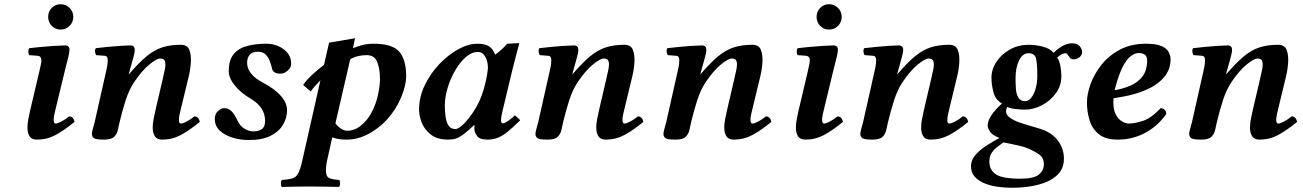

<svg xmlns="http://www.w3.org/2000/svg" viewBox="-20 -651 6167 909"><path d="M288 -320 243 -134Q240 -123 237 -108.5Q234 -94 234 -83Q234 -66 244 -66Q252 -66 270.5 -75.5Q289 -85 307 -100Q318 -100 324.5 -92.5Q331 -85 333 -74Q283 -33 242.5 -11.5Q202 10 155 10Q130 10 120 -6Q110 -22 110 -46Q110 -64 113.5 -84Q117 -104 122 -125L167 -316Q172 -337 174 -348.5Q176 -360 176 -367Q176 -375 171.5 -380.5Q167 -386 158 -387L118 -390Q114 -397 114 -407Q114 -417 119 -423Q143 -426 176.5 -429Q210 -432 241 -434Q272 -436 288 -436Q309 -436 309 -415Q309 -402 302 -375.5Q295 -349 288 -320ZM208 -571Q208 -596 225 -613.5Q242 -631 267 -631Q292 -631 309.5 -613.5Q327 -596 327 -571Q327 -546 309.5 -528.5Q292 -511 267 -511Q242 -511 225 -528.5Q208 -546 208 -571Z M715 -125 750 -275Q756 -300 760.5 -322.5Q765 -345 761.5 -359.5Q758 -374 738 -374Q722 -374 687 -345.5Q652 -317 615 -262Q591 -226 575 -176.5Q559 -127 546 -72Q542 -55 538 -36Q534 -17 520.5 -3.5Q507 10 472 10Q433 10 424 2.5Q415 -5 415 -17Q415 -25 419.5 -41Q424 -57 428 -72L484 -321Q488 -339 489 -349.5Q490 -360 490 -367Q490 -375 487 -380.5Q484 -386 475 -387L435 -390Q431 -397 430 -407Q429 -417 434 -423Q458 -426 490 -429Q522 -432 551.5 -434Q581 -436 597 -436Q618 -436 618 -415Q618 -402 610.5 -375.5Q603 -349 595 -320L590 -301L591 -300Q637 -354 674 -384.5Q711 -415 749 -427Q787 -439 836 -439Q867 -439 876.5 -414.5Q886 -390 883.5 -354Q881 -318 872 -283L836 -134Q833 -123 830 -108.5Q827 -94 827 -83Q827 -66 837 -66Q845 -66 863.5 -75.5Q882 -85 900 -100Q911 -100 917.5 -92.5Q924 -85 926 -74Q876 -33 835.5 -11.5Q795 10 748 10Q723 10 713 -6Q703 -22 703 -46Q703 -64 706.5 -84Q710 -104 715 -125Z M1358 -359Q1361 -335 1346.5 -321Q1332 -307 1321 -304Q1305 -300 1288 -305Q1271 -310 1268 -326Q1264 -344 1257 -362.5Q1250 -381 1237 -393.5Q1224 -406 1202 -406Q1173 -406 1161.5 -391Q1150 -376 1150 -355Q1150 -330 1163 -311Q1176 -292 1193.5 -279.5Q1211 -267 1224 -260Q1280 -231 1309.5 -197.5Q1339 -164 1339 -129Q1339 -94 1320.5 -61.5Q1302 -29 1262 -8.5Q1222 12 1159 12Q1119 12 1082 1Q1045 -10 1021 -32Q997 -54 997 -88Q997 -112 1012.5 -125.5Q1028 -139 1041 -139Q1063 -139 1077.5 -123Q1092 -107 1104 -81Q1115 -56 1136 -42.5Q1157 -29 1180 -29Q1203 -29 1219 -39.5Q1235 -50 1235 -78Q1235 -113 1217 -139Q1199 -165 1168 -183Q1119 -212 1091 -247Q1063 -282 1063 -314Q1063 -367 1086.5 -395Q1110 -423 1150.5 -433.5Q1191 -444 1239 -444Q1286 -444 1320 -420Q1354 -396 1358 -359Z M1411 110 1497 -271Q1486 -260 1473 -245.5Q1460 -231 1451 -218L1415 -249Q1433 -274 1459 -298Q1485 -322 1514 -344L1538 -449L1661 -470L1651 -423Q1671 -431 1695 -437.5Q1719 -444 1748 -444Q1838 -444 1870.5 -406Q1903 -368 1903 -290Q1903 -248 1879.5 -191Q1856 -134 1813 -86Q1775 -44 1724.5 -17Q1674 10 1621 10Q1602 10 1584.5 7.5Q1567 5 1553 -1L1529 107Q1526 120 1524.5 133Q1523 146 1523 155Q1523 185 1538.5 192Q1554 199 1586 201Q1590 205 1590 217Q1590 229 1585 234Q1548 233 1510.5 232.5Q1473 232 1445 232Q1422 232 1386.5 232.5Q1351 233 1314 234Q1310 229 1310 217Q1310 205 1315 201Q1345 199 1363 194Q1381 189 1391.5 170Q1402 151 1411 110ZM1779 -274Q1779 -325 1766 -357.5Q1753 -390 1716 -390Q1697 -390 1676 -385.5Q1655 -381 1638 -370L1568 -67Q1582 -49 1596.5 -40.5Q1611 -32 1623 -32Q1658 -32 1687 -55Q1716 -78 1735 -111Q1759 -153 1769 -200Q1779 -247 1779 -274Z M2226 -39Q2226 -42 2226 -48Q2226 -54 2227 -58L2225 -59Q2194 -30 2174 -15Q2154 0 2138 5Q2122 10 2102 10Q2050 10 2019.5 -14Q1989 -38 1976.5 -71Q1964 -104 1964 -132Q1964 -191 1990.5 -246.5Q2017 -302 2059 -346.5Q2101 -391 2149 -417.5Q2197 -444 2240 -444Q2279 -444 2298 -429.5Q2317 -415 2324 -392Q2341 -404 2355 -417Q2369 -430 2381 -444L2436 -447Q2438 -447 2438 -444Q2438 -444 2434.5 -430.5Q2431 -417 2425.5 -397Q2420 -377 2415 -356.5Q2410 -336 2406 -321L2359 -125Q2352 -96 2352 -83Q2352 -67 2361 -67Q2376 -67 2418 -105L2443 -82Q2408 -47 2383 -27Q2358 -7 2336 1.5Q2314 10 2288 10Q2250 10 2238 -8Q2226 -26 2226 -39ZM2259 -195Q2269 -222 2276 -250Q2283 -278 2286.5 -300.5Q2290 -323 2290 -331Q2290 -360 2277.5 -382.5Q2265 -405 2243 -405Q2213 -405 2185 -380.5Q2157 -356 2134.5 -317Q2112 -278 2099 -234Q2086 -190 2086 -151Q2086 -124 2089.5 -98.5Q2093 -73 2103.5 -56.5Q2114 -40 2136 -40Q2150 -40 2172.5 -61.5Q2195 -83 2219 -118.5Q2243 -154 2259 -195Z M2815 -125 2850 -275Q2856 -300 2860.5 -322.5Q2865 -345 2861.5 -359.5Q2858 -374 2838 -374Q2822 -374 2787 -345.5Q2752 -317 2715 -262Q2691 -226 2675 -176.5Q2659 -127 2646 -72Q2642 -55 2638 -36Q2634 -17 2620.5 -3.5Q2607 10 2572 10Q2533 10 2524 2.5Q2515 -5 2515 -17Q2515 -25 2519.5 -41Q2524 -57 2528 -72L2584 -321Q2588 -339 2589 -349.5Q2590 -360 2590 -367Q2590 -375 2587 -380.5Q2584 -386 2575 -387L2535 -390Q2531 -397 2530 -407Q2529 -417 2534 -423Q2558 -426 2590 -429Q2622 -432 2651.5 -434Q2681 -436 2697 -436Q2718 -436 2718 -415Q2718 -402 2710.5 -375.5Q2703 -349 2695 -320L2690 -301L2691 -300Q2737 -354 2774 -384.5Q2811 -415 2849 -427Q2887 -439 2936 -439Q2967 -439 2976.5 -414.5Q2986 -390 2983.5 -354Q2981 -318 2972 -283L2936 -134Q2933 -123 2930 -108.5Q2927 -94 2927 -83Q2927 -66 2937 -66Q2945 -66 2963.5 -75.5Q2982 -85 3000 -100Q3011 -100 3017.5 -92.5Q3024 -85 3026 -74Q2976 -33 2935.5 -11.5Q2895 10 2848 10Q2823 10 2813 -6Q2803 -22 2803 -46Q2803 -64 2806.5 -84Q2810 -104 2815 -125Z M3421 -125 3456 -275Q3462 -300 3466.5 -322.5Q3471 -345 3467.5 -359.5Q3464 -374 3444 -374Q3428 -374 3393 -345.5Q3358 -317 3321 -262Q3297 -226 3281 -176.5Q3265 -127 3252 -72Q3248 -55 3244 -36Q3240 -17 3226.5 -3.5Q3213 10 3178 10Q3139 10 3130 2.5Q3121 -5 3121 -17Q3121 -25 3125.5 -41Q3130 -57 3134 -72L3190 -321Q3194 -339 3195 -349.5Q3196 -360 3196 -367Q3196 -375 3193 -380.5Q3190 -386 3181 -387L3141 -390Q3137 -397 3136 -407Q3135 -417 3140 -423Q3164 -426 3196 -429Q3228 -432 3257.5 -434Q3287 -436 3303 -436Q3324 -436 3324 -415Q3324 -402 3316.5 -375.5Q3309 -349 3301 -320L3296 -301L3297 -300Q3343 -354 3380 -384.5Q3417 -415 3455 -427Q3493 -439 3542 -439Q3573 -439 3582.5 -414.5Q3592 -390 3589.5 -354Q3587 -318 3578 -283L3542 -134Q3539 -123 3536 -108.5Q3533 -94 3533 -83Q3533 -66 3543 -66Q3551 -66 3569.5 -75.5Q3588 -85 3606 -100Q3617 -100 3623.5 -92.5Q3630 -85 3632 -74Q3582 -33 3541.5 -11.5Q3501 10 3454 10Q3429 10 3419 -6Q3409 -22 3409 -46Q3409 -64 3412.5 -84Q3416 -104 3421 -125Z M3926 -320 3881 -134Q3878 -123 3875 -108.5Q3872 -94 3872 -83Q3872 -66 3882 -66Q3890 -66 3908.5 -75.5Q3927 -85 3945 -100Q3956 -100 3962.5 -92.5Q3969 -85 3971 -74Q3921 -33 3880.5 -11.5Q3840 10 3793 10Q3768 10 3758 -6Q3748 -22 3748 -46Q3748 -64 3751.5 -84Q3755 -104 3760 -125L3805 -316Q3810 -337 3812 -348.5Q3814 -360 3814 -367Q3814 -375 3809.5 -380.5Q3805 -386 3796 -387L3756 -390Q3752 -397 3752 -407Q3752 -417 3757 -423Q3781 -426 3814.5 -429Q3848 -432 3879 -434Q3910 -436 3926 -436Q3947 -436 3947 -415Q3947 -402 3940 -375.5Q3933 -349 3926 -320ZM3846 -571Q3846 -596 3863 -613.5Q3880 -631 3905 -631Q3930 -631 3947.5 -613.5Q3965 -596 3965 -571Q3965 -546 3947.5 -528.5Q3930 -511 3905 -511Q3880 -511 3863 -528.5Q3846 -546 3846 -571Z M4353 -125 4388 -275Q4394 -300 4398.5 -322.5Q4403 -345 4399.5 -359.5Q4396 -374 4376 -374Q4360 -374 4325 -345.5Q4290 -317 4253 -262Q4229 -226 4213 -176.5Q4197 -127 4184 -72Q4180 -55 4176 -36Q4172 -17 4158.5 -3.5Q4145 10 4110 10Q4071 10 4062 2.5Q4053 -5 4053 -17Q4053 -25 4057.5 -41Q4062 -57 4066 -72L4122 -321Q4126 -339 4127 -349.5Q4128 -360 4128 -367Q4128 -375 4125 -380.5Q4122 -386 4113 -387L4073 -390Q4069 -397 4068 -407Q4067 -417 4072 -423Q4096 -426 4128 -429Q4160 -432 4189.5 -434Q4219 -436 4235 -436Q4256 -436 4256 -415Q4256 -402 4248.5 -375.5Q4241 -349 4233 -320L4228 -301L4229 -300Q4275 -354 4312 -384.5Q4349 -415 4387 -427Q4425 -439 4474 -439Q4505 -439 4514.5 -414.5Q4524 -390 4521.5 -354Q4519 -318 4510 -283L4474 -134Q4471 -123 4468 -108.5Q4465 -94 4465 -83Q4465 -66 4475 -66Q4483 -66 4501.5 -75.5Q4520 -85 4538 -100Q4549 -100 4555.5 -92.5Q4562 -85 4564 -74Q4514 -33 4473.5 -11.5Q4433 10 4386 10Q4361 10 4351 -6Q4341 -22 4341 -46Q4341 -64 4344.5 -84Q4348 -104 4353 -125Z M5005 -291Q5005 -245 4978.5 -209Q4952 -173 4912.5 -152.5Q4873 -132 4833 -132Q4812 -132 4786.5 -135Q4761 -138 4749 -145Q4735 -118 4754 -100Q4773 -82 4811.5 -69.5Q4850 -57 4895 -44Q4956 -27 4986.5 12Q5017 51 5017 100Q5017 149 4983.5 179.5Q4950 210 4894 224Q4838 238 4769 238Q4739 238 4705.5 233.5Q4672 229 4642.5 217.5Q4613 206 4595 186Q4577 166 4577 136Q4577 106 4599.5 81Q4622 56 4654 36Q4686 16 4712 2Q4681 -9 4668.5 -26Q4656 -43 4656 -56Q4656 -79 4674 -106Q4692 -133 4724 -161Q4693 -178 4683.5 -214Q4674 -250 4674 -283Q4674 -323 4697.5 -358.5Q4721 -394 4761 -416.5Q4801 -439 4850 -439Q4883 -439 4917.5 -430Q4952 -421 4968 -401Q4994 -425 5014.5 -435.5Q5035 -446 5056 -446Q5080 -446 5091.5 -432.5Q5103 -419 5103 -405Q5103 -390 5090.5 -380Q5078 -370 5064 -370Q5051 -370 5046 -376.5Q5041 -383 5037 -389Q5035 -393 5032 -396Q5029 -399 5022 -399Q5017 -399 5006.5 -394Q4996 -389 4985 -378Q4996 -364 5000.5 -337.5Q5005 -311 5005 -291ZM4891 -291Q4891 -342 4886 -370.5Q4881 -399 4849 -399Q4821 -399 4804.5 -364.5Q4788 -330 4788 -282Q4788 -258 4789.5 -232.5Q4791 -207 4801 -189.5Q4811 -172 4834 -172Q4850 -172 4863 -189Q4876 -206 4883.5 -233Q4891 -260 4891 -291ZM4731 23Q4719 32 4703 43.5Q4687 55 4675.5 72Q4664 89 4664 113Q4664 154 4695 174.5Q4726 195 4810 195Q4876 195 4899 175Q4922 155 4922 127Q4922 101 4908 87Q4894 73 4852 54Q4836 46 4810.5 40Q4785 34 4762.5 29.5Q4740 25 4731 23Z M5522 -369Q5522 -358 5518.5 -339.5Q5515 -321 5501.5 -299.5Q5488 -278 5459.5 -256Q5431 -234 5380.5 -215.5Q5330 -197 5252 -186Q5248 -140 5260.5 -113.5Q5273 -87 5291.5 -76.5Q5310 -66 5324 -66Q5351 -66 5390.5 -78.5Q5430 -91 5475 -139Q5486 -139 5494.5 -130.5Q5503 -122 5501 -110Q5458 -51 5399 -20.5Q5340 10 5272 10Q5214 10 5182.5 -15.5Q5151 -41 5138.5 -81.5Q5126 -122 5126 -165Q5126 -207 5144 -255.5Q5162 -304 5197 -347Q5232 -390 5284 -417Q5336 -444 5405 -444Q5453 -444 5478.5 -433Q5504 -422 5513 -404.5Q5522 -387 5522 -369ZM5411 -365Q5411 -384 5400 -392Q5389 -400 5372 -400Q5353 -400 5333 -385Q5313 -370 5294 -332Q5275 -294 5257 -224Q5294 -230 5329.5 -244.5Q5365 -259 5388 -288Q5411 -317 5411 -365Z M5910 -125 5945 -275Q5951 -300 5955.5 -322.5Q5960 -345 5956.5 -359.5Q5953 -374 5933 -374Q5917 -374 5882 -345.5Q5847 -317 5810 -262Q5786 -226 5770 -176.5Q5754 -127 5741 -72Q5737 -55 5733 -36Q5729 -17 5715.5 -3.5Q5702 10 5667 10Q5628 10 5619 2.5Q5610 -5 5610 -17Q5610 -25 5614.5 -41Q5619 -57 5623 -72L5679 -321Q5683 -339 5684 -349.5Q5685 -360 5685 -367Q5685 -375 5682 -380.5Q5679 -386 5670 -387L5630 -390Q5626 -397 5625 -407Q5624 -417 5629 -423Q5653 -426 5685 -429Q5717 -432 5746.5 -434Q5776 -436 5792 -436Q5813 -436 5813 -415Q5813 -402 5805.5 -375.5Q5798 -349 5790 -320L5785 -301L5786 -300Q5832 -354 5869 -384.5Q5906 -415 5944 -427Q5982 -439 6031 -439Q6062 -439 6071.5 -414.5Q6081 -390 6078.5 -354Q6076 -318 6067 -283L6031 -134Q6028 -123 6025 -108.5Q6022 -94 6022 -83Q6022 -66 6032 -66Q6040 -66 6058.5 -75.5Q6077 -85 6095 -100Q6106 -100 6112.5 -92.5Q6119 -85 6121 -74Q6071 -33 6030.5 -11.5Q5990 10 5943 10Q5918 10 5908 -6Q5898 -22 5898 -46Q5898 -64 5901.5 -84Q5905 -104 5910 -125Z"/></svg>

Font: Libertinus Serif Semibold Italic
Style: Regular
Weight: 600
Italic angle: -11.5°
Designer: Philipp H. Poll, Khaled Hosny
Foundry: Caleb Maclennan
Version: Version 7.051;RELEASE